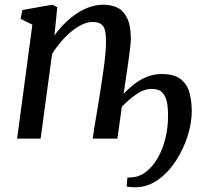

<svg xmlns="http://www.w3.org/2000/svg" viewBox="-20 -587 856 813"><path d="M210.5 -436.5Q229.5 -463.5 253 -487Q276.5 -510.5 303.5 -528.8Q330.5 -547 359.2 -557Q388 -567 417.5 -567Q453 -567 479 -553.5Q505 -540 519.5 -508.2Q534 -476.5 534 -422.5Q534 -406.5 530 -375.2Q526 -344 520.5 -304.8Q515 -265.5 509 -227L503.5 -189.5Q522.5 -210.5 547 -229.8Q571.5 -249 601 -261.2Q630.5 -273.5 664 -273.5Q719 -273.5 746.5 -250.8Q774 -228 783 -191.8Q792 -155.5 792 -115.5Q792 -67 774.5 -11.2Q757 44.5 724.8 94Q692.5 143.5 648.5 174.8Q604.5 206 552 206Q541 206 532 205.2Q523 204.5 516.5 203L519.5 164.5Q521.5 164.5 523.8 164.5Q526 164.5 528.5 164.5Q567 164.5 597.2 141.5Q627.5 118.5 648.8 80.5Q670 42.5 680.8 -3Q691.5 -48.5 691.5 -93Q692 -127 687 -153.5Q682 -180 667.2 -195.2Q652.5 -210.5 622.5 -210.5Q590 -210.5 557.8 -188.2Q525.5 -166 496 -135Q491 -98 485.8 -61.8Q480.5 -25.5 477 0H372.5Q375 -18.5 379.2 -45.2Q383.5 -72 388.8 -102.5Q394 -133 398.8 -162.8Q403.5 -192.5 407 -216Q412.5 -252 417.8 -288.2Q423 -324.5 426 -357.2Q429 -390 429 -413.5Q429 -460.5 416 -477.2Q403 -494 371 -494Q351 -494 328.2 -483.2Q305.5 -472.5 282.5 -453.8Q259.5 -435 238.5 -410.5Q217.5 -386 200.5 -358.5L152 0H52.5L117 -482.5L67.5 -507L74.5 -544.5L201.5 -567L222.5 -556.5Z"/></svg>

Font: Merriweather 20pt
Style: Italic
Weight: 400
Italic angle: -7.8°
Version: Version 2.101